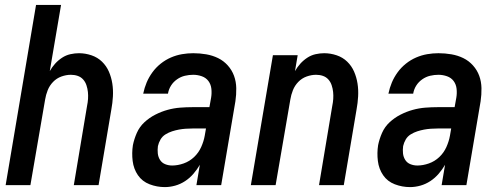

<svg xmlns="http://www.w3.org/2000/svg" viewBox="-20 -755 2040 783"><path d="M3 0 127 -735H229L183 -465Q192 -481 204.5 -495Q217 -509 233 -519.5Q249 -530 267 -534Q285 -538 302 -538Q328 -538 353 -529.5Q378 -521 396 -503.5Q414 -486 424 -463Q434 -440 438 -414.5Q442 -389 440.5 -362Q439 -335 434 -308L382 0H281L335 -323Q338 -337 339 -351.5Q340 -366 338.5 -380Q337 -394 332.5 -407.5Q328 -421 319 -431Q310 -441 297 -445.5Q284 -450 269 -450Q250 -450 230.5 -443Q211 -436 196.5 -421Q182 -406 174.5 -387Q167 -368 164 -349L104 0Z M652 8Q652 8 652 8Q652 8 652 8Q652 8 652 8Q652 8 652 8Q620 8 590 -3.5Q560 -15 542.5 -40.5Q525 -66 521 -98.5Q517 -131 522 -163Q527 -188 538 -213Q549 -238 569 -256.5Q589 -275 613.5 -287.5Q638 -300 663.5 -307Q689 -314 714.5 -316Q740 -318 765 -318H834L841 -357Q844 -375 842 -393Q840 -411 830 -424.5Q820 -438 803 -444Q786 -450 768 -450Q751 -450 734 -446Q717 -442 702 -431.5Q687 -421 677.5 -406Q668 -391 665 -373H564Q569 -397 578 -418.5Q587 -440 601.5 -460Q616 -480 635.5 -495.5Q655 -511 677 -520.5Q699 -530 722 -534Q745 -538 768 -538Q795 -538 821 -533.5Q847 -529 869.5 -518Q892 -507 909 -488Q926 -469 934.5 -445.5Q943 -422 943.5 -395.5Q944 -369 940 -342L882 0H781L795 -83Q784 -64 769 -46.5Q754 -29 735 -16.5Q716 -4 694.5 2Q673 8 652 8ZM682 -80Q705 -80 729 -88.5Q753 -97 771.5 -114.5Q790 -132 800.5 -155.5Q811 -179 815 -202L820 -231H765Q751 -231 737 -230Q723 -229 709.5 -226.5Q696 -224 682 -219.5Q668 -215 655 -207Q642 -199 634.5 -186Q627 -173 624 -159Q622 -144 623.5 -129.5Q625 -115 632.5 -103Q640 -91 653.5 -85.5Q667 -80 682 -80Z M1003 0 1093 -530H1194L1183 -465Q1192 -481 1204.5 -495Q1217 -509 1233 -519.5Q1249 -530 1267 -534Q1285 -538 1302 -538Q1328 -538 1353 -529.5Q1378 -521 1396 -503.5Q1414 -486 1424 -463Q1434 -440 1438 -414.5Q1442 -389 1440.5 -362Q1439 -335 1434 -308L1382 0H1281L1335 -323Q1338 -337 1339 -351.5Q1340 -366 1338.5 -380Q1337 -394 1332.5 -407.5Q1328 -421 1319 -431Q1310 -441 1297 -445.5Q1284 -450 1269 -450Q1250 -450 1230.5 -443Q1211 -436 1196.5 -421Q1182 -406 1174.5 -387Q1167 -368 1164 -349L1104 0Z M1652 8Q1652 8 1652 8Q1652 8 1652 8Q1652 8 1652 8Q1652 8 1652 8Q1620 8 1590 -3.5Q1560 -15 1542.5 -40.5Q1525 -66 1521 -98.5Q1517 -131 1522 -163Q1527 -188 1538 -213Q1549 -238 1569 -256.5Q1589 -275 1613.5 -287.5Q1638 -300 1663.5 -307Q1689 -314 1714.5 -316Q1740 -318 1765 -318H1834L1841 -357Q1844 -375 1842 -393Q1840 -411 1830 -424.5Q1820 -438 1803 -444Q1786 -450 1768 -450Q1751 -450 1734 -446Q1717 -442 1702 -431.5Q1687 -421 1677.5 -406Q1668 -391 1665 -373H1564Q1569 -397 1578 -418.5Q1587 -440 1601.5 -460Q1616 -480 1635.5 -495.5Q1655 -511 1677 -520.5Q1699 -530 1722 -534Q1745 -538 1768 -538Q1795 -538 1821 -533.5Q1847 -529 1869.5 -518Q1892 -507 1909 -488Q1926 -469 1934.5 -445.5Q1943 -422 1943.5 -395.5Q1944 -369 1940 -342L1882 0H1781L1795 -83Q1784 -64 1769 -46.5Q1754 -29 1735 -16.5Q1716 -4 1694.5 2Q1673 8 1652 8ZM1682 -80Q1705 -80 1729 -88.5Q1753 -97 1771.5 -114.5Q1790 -132 1800.5 -155.5Q1811 -179 1815 -202L1820 -231H1765Q1751 -231 1737 -230Q1723 -229 1709.5 -226.5Q1696 -224 1682 -219.5Q1668 -215 1655 -207Q1642 -199 1634.5 -186Q1627 -173 1624 -159Q1622 -144 1623.5 -129.5Q1625 -115 1632.5 -103Q1640 -91 1653.5 -85.5Q1667 -80 1682 -80Z"/></svg>

Font: iosevka_custom_sans_ss08 SmBd
Style: Italic
Weight: 600
Italic angle: -10°
Designer: Belleve Invis
Foundry: Belleve Invis
Version: Version 10.3.0; ttfautohint (v1.8.3)